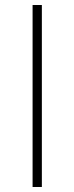

<svg xmlns="http://www.w3.org/2000/svg" viewBox="-20 -746 297 766"><path d="M110 0V-726H147V0Z"/></svg>

Font: Noto Sans JP
Style: Regular
Weight: 100
Designer: Ryoko NISHIZUKA 西塚涼子 (kana, bopomofo & ideographs); Paul D. Hunt (Latin, Greek & Cyrillic); Sandoll Communications 산돌커뮤니
Foundry: Adobe
Version: Version 2.004;hotconv 1.0.118;makeotfexe 2.5.65603